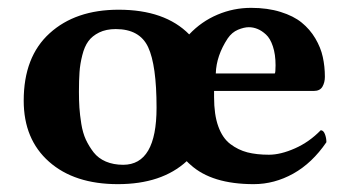

<svg xmlns="http://www.w3.org/2000/svg" viewBox="-20 -464 902 494"><path d="M535.2 -274.9C536.1 -305.5 546.4 -335.6 565.9 -365.2C573.1 -375.7 581.9 -383.1 592.3 -387.5C602.7 -391.8 612 -394 620.1 -394C627.6 -394 635 -392.6 642.3 -389.6C649.7 -386.7 657 -381.9 664.3 -375.2C671.6 -368.6 677.6 -358.4 682.1 -344.7C686.7 -331.1 689 -314.8 689 -295.9C689 -283.2 688.3 -276.2 687 -274.9ZM805.2 -128.9C785.6 -108.7 763.6 -93.2 739 -82.3C714.4 -71.4 692.1 -65.9 671.9 -65.9C650.7 -65.9 632.2 -68 616.5 -72C600.7 -76.1 586 -83.3 572.5 -93.5C559 -103.8 548.7 -119 541.5 -139.2C534.3 -159.3 530.8 -184.2 530.8 -213.9V-230H787.1C797.9 -230 805.3 -233.6 809.6 -241C813.8 -248.3 815.9 -256.7 815.9 -266.1C815.9 -284 814.1 -301.1 810.5 -317.4C807 -333.7 800.5 -349.6 791.3 -365.2C782 -380.9 770.3 -394.4 756.3 -405.8C742.4 -417.2 724.2 -426.4 701.9 -433.3C679.6 -440.3 654.3 -443.8 626 -443.8C596 -443.8 567.2 -438 539.6 -426.3C511.9 -414.6 487.6 -397.6 466.8 -375.5C425.1 -417.8 364.6 -439 285.2 -439C211.3 -439 152.1 -418.8 107.7 -378.4C63.2 -338.1 41 -280.3 41 -205.1C41 -138.7 62.7 -86.3 106.2 -47.9C149.7 -9.4 208.7 9.8 283.2 9.8C358.4 9.8 417.5 -9.9 460.4 -49.3C462.4 -47 465.7 -43.9 470.2 -40C506.7 -6.8 560.9 9.8 632.8 9.8C668.3 9.8 702.2 0.7 734.6 -17.3C767 -35.4 795.4 -62.3 819.8 -98.1C819.8 -105.6 818.5 -112.6 815.9 -119.1C813.3 -125.7 809.7 -128.9 805.2 -128.9ZM277.8 -389.2C318.8 -389.2 346.6 -373.7 361.1 -342.8C375.6 -311.8 382.8 -259.9 382.8 -187C382.8 -89 354.2 -40 296.9 -40C280.3 -40 265.5 -42.8 252.4 -48.3C239.4 -53.9 228.9 -61.8 220.9 -72C213 -82.3 206.3 -93.2 200.9 -104.7C195.6 -116.3 191.7 -129.8 189.2 -145.3C186.8 -160.7 185.1 -174.6 184.3 -187C183.5 -199.4 183.1 -213.1 183.1 -228C183.1 -247.9 183.6 -264.7 184.6 -278.6C185.5 -292.4 187.9 -306.8 191.7 -321.8C195.4 -336.8 200.6 -348.8 207.3 -357.9C213.9 -367 223.2 -374.5 235.1 -380.4C247 -386.2 261.2 -389.2 277.8 -389.2Z"/></svg>

Font: Linux Biolinum G
Style: Bold
Weight: 700
Designer: Philipp H. Poll
Foundry: Philipp H. Poll
Version: Version 1.1.0